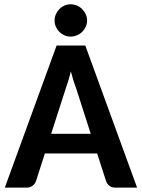

<svg xmlns="http://www.w3.org/2000/svg" viewBox="-20 -856 646 876"><path d="M2 0ZM605.5 0H506.8Q489.7 0 479.5 -8.1Q469.2 -16.1 464.4 -28.3L423.3 -155.8H184.6L144 -28.8Q140.1 -18.1 129.2 -9Q118.2 0 102.1 0H2L238.3 -648.4H369.1ZM213.4 -245.6H394L328.1 -450.7Q322.3 -465.8 315.9 -486.1Q309.6 -506.3 303.2 -530.3Q297.4 -506.3 291 -485.8Q284.7 -465.3 279.3 -450.2ZM377.4 -762.2Q377.4 -747.6 371.3 -734.1Q365.2 -720.7 355 -710.7Q344.7 -700.7 330.8 -694.8Q316.9 -689 301.3 -689Q287.1 -689 273.9 -694.8Q260.7 -700.7 250.7 -710.7Q240.7 -720.7 234.9 -734.1Q229 -747.6 229 -762.2Q229 -777.3 234.9 -790.8Q240.7 -804.2 250.7 -814.5Q260.7 -824.7 273.9 -830.6Q287.1 -836.4 301.3 -836.4Q316.9 -836.4 330.8 -830.6Q344.7 -824.7 355 -814.5Q365.2 -804.2 371.3 -790.8Q377.4 -777.3 377.4 -762.2Z"/></svg>

Font: Carlito
Style: Bold
Weight: 700
Designer: Lukasz Dziedzic
Foundry: tyPoland Lukasz Dziedzic
Version: Version 1.104